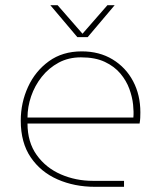

<svg xmlns="http://www.w3.org/2000/svg" viewBox="-20 -720 621 740"><path d="M346 0Q267 0 202 -28.5Q137 -57 98.5 -113.5Q60 -170 60 -255Q60 -324 88 -385Q116 -446 168.5 -484Q221 -522 295 -522Q363 -522 414 -491Q465 -460 493 -407Q521 -354 521 -287Q521 -276 520.5 -265.5Q520 -255 518 -244H86Q86 -172 121.5 -122.5Q157 -73 214.5 -48Q272 -23 338 -23H458V0ZM86 -267H494Q496 -287 493 -316.5Q490 -346 478.5 -377.5Q467 -409 444 -436.5Q421 -464 384 -481.5Q347 -499 292 -499Q244 -499 206 -478.5Q168 -458 141 -424Q114 -390 100 -349Q86 -308 86 -267ZM278 -577 174 -700H202L298 -590L394 -700H422L318 -577Z"/></svg>

Font: MuseoModerno Thin Thin
Style: Regular
Weight: 250
Version: Version 1.003